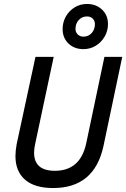

<svg xmlns="http://www.w3.org/2000/svg" viewBox="-20 -937 637 969"><path d="M248 12Q155 12 106.5 -30Q58 -72 58 -149Q58 -177 64 -209L159 -650H251L158 -213Q152 -187 152 -167Q152 -75 257 -75Q385 -75 415 -213L507 -650H597L502 -199Q456 12 248 12ZM401 -689Q355 -689 325.5 -717.5Q296 -746 296 -790Q296 -825 312.5 -854Q329 -883 357 -900Q385 -917 419 -917Q465 -917 495 -888.5Q525 -860 525 -816Q525 -781 508 -752Q491 -723 463 -706Q435 -689 401 -689ZM401 -752Q426 -752 442.5 -770Q459 -788 459 -815Q459 -832 448 -843Q437 -854 419 -854Q394 -854 377.5 -836Q361 -818 361 -791Q361 -774 372.5 -763Q384 -752 401 -752Z"/></svg>

Font: Sometype Mono Medium
Style: Italic
Weight: 500
Italic angle: -12°
Monospace: yes
Designer: Ryoichi Tsunekawa
Foundry: Dharma Type
Version: Version 1.000; ttfautohint (v1.8.3)